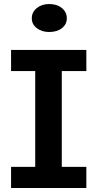

<svg xmlns="http://www.w3.org/2000/svg" viewBox="-20 -934 483 954"><path d="M155 -62V-627H287V-62ZM35 0V-105H409V0ZM35 -581V-686H409V-581ZM224 -775Q188 -775 163 -794Q138 -813 138 -843Q138 -874 163 -894Q188 -914 224 -914Q263 -914 287.5 -894Q312 -874 312 -843Q312 -813 287.5 -794Q263 -775 224 -775Z"/></svg>

Font: BioRhyme
Style: Bold
Weight: 700
Designer: Aoife Mooney
Foundry: Aoife Mooney Type
Version: Version 1.600;gftools[0.9.33]